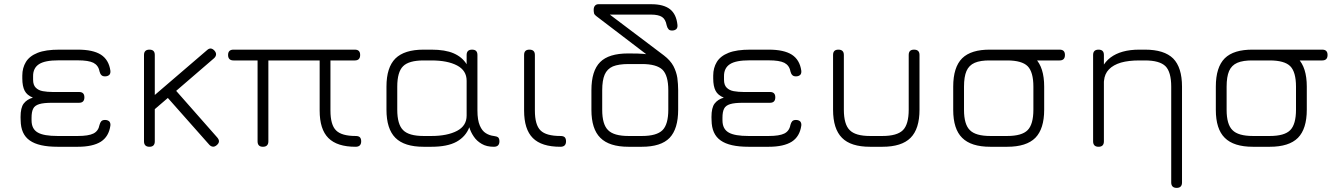

<svg xmlns="http://www.w3.org/2000/svg" viewBox="-20 -714 6522 934"><path d="M358.5 0C358.5 0 260.5 0 260.5 0C199 0 154 -10 125 -30.5C95.5 -51 81 -83.5 80.5 -129C80.5 -129 80.5 -129 80.5 -129C80.5 -129 80 -144.5 80 -144.5C80 -175 85 -197 95.5 -210.5C106 -224 120.5 -233.5 140 -239C140 -239 140 -239 140 -239C120.5 -247 107.5 -258 100 -272.5C92.5 -287 88.5 -307 88.5 -332.5C88.5 -332.5 88.5 -332.5 88.5 -332.5C88.5 -332.5 88.5 -346.5 88.5 -346.5C88.5 -371.5 94.5 -393.5 106 -412.5C117.5 -431.5 136.5 -446.5 163 -457C189.5 -467.5 224.5 -472.5 269 -472.5C269 -472.5 269 -472.5 269 -472.5C269 -472.5 358.5 -472.5 358.5 -472.5C407.5 -472.5 445 -464.5 471 -448C496.5 -431.5 512 -405.5 517 -370C517 -370 517 -370 517 -370C518 -361 516 -354 511.5 -349.5C506.5 -345 499.5 -342.5 491 -342.5C491 -342.5 491 -342.5 491 -342.5C483 -342.5 477 -344.5 473 -349C469 -353 466 -359 464 -367C464 -367 464 -367 464 -367C460.5 -386.5 450.5 -400 434.5 -408.5C418.5 -416.5 393 -420.5 358.5 -420.5C358.5 -420.5 358.5 -420.5 358.5 -420.5C358.5 -420.5 264.5 -420.5 264.5 -420.5C221 -420.5 189.5 -414.5 170 -402C150.5 -389.5 140.5 -369.5 141 -342.5C141 -342.5 141 -342.5 141 -342.5C141 -342.5 141 -326 141 -326C141 -308.5 145.5 -296 154 -287.5C162.5 -279 174 -273 188.5 -270.5C203 -268 219 -266.5 236.5 -266.5C236.5 -266.5 236.5 -266.5 236.5 -266.5C236.5 -266.5 364.5 -266.5 364.5 -266.5C382 -266.5 390.5 -258 390.5 -240.5C390.5 -240.5 390.5 -240.5 390.5 -240.5C390.5 -223 382 -214 364.5 -214C364.5 -214 364.5 -214 364.5 -214C364.5 -214 234.5 -214 234.5 -214C206.5 -214 185.5 -212 171 -207.5C156.5 -203 146.5 -196 141.5 -185.5C136 -175 133.5 -160 133.5 -141C133.5 -141 133.5 -141 133.5 -141C133.5 -141 133.5 -129 133.5 -129C133.5 -100.5 143.5 -81 163.5 -69.5C183 -58 215.5 -52.5 260.5 -52.5C260.5 -52.5 260.5 -52.5 260.5 -52.5C260.5 -52.5 358.5 -52.5 358.5 -52.5C393 -52.5 418.5 -56.5 434.5 -64.5C450.5 -72.5 460.5 -86.5 464 -106C464 -106 464 -106 464 -106C466 -114 469 -120 473 -124.5C477 -128.5 483 -130.5 491 -130.5C491 -130.5 491 -130.5 491 -130.5C499.5 -130.5 506.5 -128 511.5 -123.5C516 -118.5 518 -111.5 517 -103C517 -103 517 -103 517 -103C512 -67.5 496.5 -41.5 471 -25C445 -8.5 407.5 0 358.5 0C358.5 0 358.5 0 358.5 0Z M707 0C707 0 707 0 707 0C689.5 0 680.5 -9 680.5 -26.5C680.5 -26.5 680.5 -26.5 680.5 -26.5C680.5 -26.5 680.5 -446.5 680.5 -446.5C680.5 -464 689.5 -472.5 707 -472.5C707 -472.5 707 -472.5 707 -472.5C724.5 -472.5 733 -464 733 -446.5C733 -446.5 733 -446.5 733 -446.5C733 -446.5 733 -252 733 -252C733 -252 987 -470 987 -470C999.5 -481.5 1011.5 -480.5 1023.5 -467.5C1023.5 -467.5 1023.5 -467.5 1023.5 -467.5C1029 -461 1031.5 -455 1031 -448.5C1030.5 -442 1027 -436 1021 -430.5C1021 -430.5 1021 -430.5 1021 -430.5C1021 -430.5 837 -272 837 -272C837 -272 1037 -45 1037 -45C1048.5 -31.5 1048 -19.5 1034.5 -8C1034.5 -8 1034.5 -8 1034.5 -8C1028 -2.5 1022 0 1016 -0.5C1009.5 -1 1003.5 -4 998 -10C998 -10 998 -10 998 -10C998 -10 796.5 -237.5 796.5 -237.5C796.5 -237.5 733 -183 733 -183C733 -183 733 -26.5 733 -26.5C733 -9 724.5 0 707 0Z M1089.5 -446.5C1089.5 -446.5 1089.5 -446.5 1089.5 -446.5C1089.5 -464 1098.5 -472.5 1116 -472.5C1116 -472.5 1116 -472.5 1116 -472.5C1116 -472.5 1706 -472.5 1706 -472.5C1723.5 -472.5 1732 -464 1732 -446.5C1732 -446.5 1732 -446.5 1732 -446.5C1732 -429 1723.5 -420 1706 -420C1706 -420 1706 -420 1706 -420C1706 -420 1587.5 -420 1587.5 -420C1587.5 -420 1587.5 -176.5 1587.5 -176.5C1587.5 -130 1596.5 -97.5 1615 -79.5C1633 -61.5 1664.5 -52.5 1710 -52.5C1710 -52.5 1710 -52.5 1710 -52.5C1719.5 -52.5 1726.5 -50.5 1731 -46C1735 -41.5 1737 -35 1737 -26.5C1737 -26.5 1737 -26.5 1737 -26.5C1737 -9 1728 0 1710 0C1710 0 1710 0 1710 0C1650 0 1606 -14 1577.5 -42.5C1549 -71 1535 -115.5 1535 -176.5C1535 -176.5 1535 -176.5 1535 -176.5C1535 -176.5 1535 -420 1535 -420C1535 -420 1285.5 -420 1285.5 -420C1285.5 -420 1285.5 -26.5 1285.5 -26.5C1285.5 -9 1276.5 0 1259 0C1259 0 1259 0 1259 0C1241.5 0 1233 -9 1233 -26.5C1233 -26.5 1233 -26.5 1233 -26.5C1233 -26.5 1233 -420 1233 -420C1233 -420 1116 -420 1116 -420C1098.5 -420 1089.5 -429 1089.5 -446.5Z M1860 -180.5C1860 -180.5 1860 -180.5 1860 -180.5C1860 -180.5 1860 -292.5 1860 -292.5C1860 -355 1874.5 -400.5 1903.5 -429.5C1932.5 -458 1978 -472.5 2040.5 -472.5C2040.5 -472.5 2040.5 -472.5 2040.5 -472.5C2040.5 -472.5 2078.5 -472.5 2078.5 -472.5C2123 -472.5 2159.5 -466.5 2187 -454.5C2214.5 -442.5 2235.5 -425 2250 -401.5C2250 -401.5 2250 -401.5 2250 -401.5C2250 -401.5 2250 -446.5 2250 -446.5C2250 -464 2259 -472.5 2276.5 -472.5C2276.5 -472.5 2276.5 -472.5 2276.5 -472.5C2294 -472.5 2302.5 -464 2302.5 -446.5C2302.5 -446.5 2302.5 -446.5 2302.5 -446.5C2302.5 -446.5 2302.5 -176.5 2302.5 -176.5C2302.5 -145 2306.5 -121 2314 -103.5C2321.5 -86 2331 -73.5 2343.5 -66C2355.5 -58.5 2368.5 -54 2382.5 -52.5C2382.5 -52.5 2382.5 -52.5 2382.5 -52.5C2392 -51.5 2399 -49 2403.5 -45.5C2407.5 -41.5 2409.5 -35 2409.5 -26.5C2409.5 -26.5 2409.5 -26.5 2409.5 -26.5C2409.5 -9 2400.5 0 2382.5 0C2382.5 0 2382.5 0 2382.5 0C2359 0 2339.5 -4.5 2323.5 -14C2307 -23.5 2294 -35.5 2284.5 -50C2274.5 -64.5 2267.5 -79.5 2263 -95C2263 -95 2263 -95 2263 -95C2251.5 -64.5 2230.5 -41 2201 -24.5C2171 -8 2130 0 2078.5 0C2078.5 0 2078.5 0 2078.5 0C2078.5 0 2040.5 0 2040.5 0C1978 0 1932.5 -14.5 1903.5 -43.5C1874.5 -72.5 1860 -118 1860 -180.5ZM1912.5 -292.5C1912.5 -292.5 1912.5 -180.5 1912.5 -180.5C1912.5 -133 1922 -99.5 1941 -81C1959.5 -62 1993 -52.5 2040.5 -52.5C2040.5 -52.5 2040.5 -52.5 2040.5 -52.5C2040.5 -52.5 2078.5 -52.5 2078.5 -52.5C2130.5 -52.5 2172 -61 2203.5 -77.5C2234.5 -94 2250 -118.5 2250 -152C2250 -152 2250 -152 2250 -152C2250 -152 2250 -321 2250 -321C2250 -354.5 2234.5 -379 2203.5 -395.5C2172 -412 2130.5 -420 2078.5 -420C2078.5 -420 2078.5 -420 2078.5 -420C2078.5 -420 2040.5 -420 2040.5 -420C1993 -420 1959.5 -410.5 1941 -392C1922 -373.5 1912.5 -340 1912.5 -292.5C1912.5 -292.5 1912.5 -292.5 1912.5 -292.5Z M2706.5 0C2706.5 0 2706.5 0 2706.5 0C2645 0 2600.5 -14 2572 -42.5C2543.5 -71 2529.5 -115.5 2529.5 -176.5C2529.5 -176.5 2529.5 -176.5 2529.5 -176.5C2529.5 -176.5 2529.5 -446.5 2529.5 -446.5C2529.5 -464 2538 -472.5 2555.5 -472.5C2555.5 -472.5 2555.5 -472.5 2555.5 -472.5C2573 -472.5 2582 -464 2582 -446.5C2582 -446.5 2582 -446.5 2582 -446.5C2582 -446.5 2582 -176.5 2582 -176.5C2582 -130 2591 -97.5 2609.5 -79.5C2627.5 -61.5 2660 -52.5 2706.5 -52.5C2706.5 -52.5 2706.5 -52.5 2706.5 -52.5C2716 -52.5 2723 -50.5 2727.5 -46C2731.5 -41.5 2733.5 -35 2733.5 -26.5C2733.5 -26.5 2733.5 -26.5 2733.5 -26.5C2733.5 -9 2724.5 0 2706.5 0Z M3102 0C3102 0 3037.5 0 3037.5 0C2975 0 2929.5 -14.5 2900.5 -43.5C2871.5 -72 2857 -117.5 2857 -179.5C2857 -179.5 2857 -179.5 2857 -179.5C2857 -179.5 2857 -275 2857 -275C2857 -338 2871 -383.5 2899.5 -412C2927.5 -440 2972.5 -454 3035 -454C3035 -454 3035 -454 3035 -454C3053.5 -454 3068.5 -454 3081 -453.5C3093 -453 3102.5 -452.5 3109.5 -452C3116 -451.5 3121 -451 3123.5 -450.5C3123.5 -450.5 3123.5 -450.5 3123.5 -450.5C3123.5 -450.5 2879 -637 2879 -637C2873.5 -641.5 2870 -646 2869.5 -651C2868.5 -656 2868 -661 2868 -666C2868 -666 2868 -666 2868 -666C2868 -674.5 2870 -681.5 2874.5 -686.5C2878.5 -691 2884 -693.5 2891 -693.5C2891 -693.5 2891 -693.5 2891 -693.5C2891 -693.5 3149 -693.5 3149 -693.5C3188 -693.5 3218 -685.5 3239 -669.5C3260 -653 3272 -627.5 3275.5 -593C3275.5 -593 3275.5 -593 3275.5 -593C3276.5 -584 3274.5 -577 3270 -572.5C3265 -568 3258 -565.5 3249.5 -565.5C3249.5 -565.5 3249.5 -565.5 3249.5 -565.5C3241.5 -565.5 3235.5 -567.5 3232 -572C3228 -576.5 3225 -582.5 3223 -591C3223 -591 3223 -591 3223 -591C3219.5 -610.5 3212 -624 3200.5 -631.5C3189 -639 3171 -643 3146.5 -643C3146.5 -643 3146.5 -643 3146.5 -643C3146.5 -643 2946.5 -643 2946.5 -643C2946.5 -643 3209.5 -444.5 3209.5 -444.5C3230.5 -428.5 3246 -411 3256 -392.5C3265.5 -374 3272 -354.5 3275 -335C3277.5 -315 3279 -295 3279 -275C3279 -275 3279 -275 3279 -275C3279 -275 3279 -180.5 3279 -180.5C3279 -118 3265 -72.5 3237.5 -43.5C3209.5 -14.5 3164.5 0 3102 0C3102 0 3102 0 3102 0ZM3037.5 -52.5C3037.5 -52.5 3037.5 -52.5 3037.5 -52.5C3037.5 -52.5 3103 -52.5 3103 -52.5C3150.5 -52.5 3184 -62 3203 -81C3221.5 -99.5 3231 -133 3231 -180.5C3231 -180.5 3231 -180.5 3231 -180.5C3231 -180.5 3231 -275 3231 -275C3231 -322.5 3221.5 -356 3203 -374.5C3184 -393 3150.5 -402.5 3103 -402.5C3103 -402.5 3103 -402.5 3103 -402.5C3103 -402.5 3037.5 -402.5 3037.5 -402.5C3005.5 -402.5 2980 -398.5 2961.5 -391C2943 -383 2929.5 -369.5 2921.5 -351C2913.5 -332.5 2909.5 -307 2909.5 -275C2909.5 -275 2909.5 -275 2909.5 -275C2909.5 -275 2909.5 -179.5 2909.5 -179.5C2909.5 -132.5 2919 -99.5 2938 -81C2956.5 -62 2990 -52.5 3037.5 -52.5Z M3719.5 0C3719.5 0 3621.5 0 3621.5 0C3560 0 3515 -10 3486 -30.5C3456.5 -51 3442 -83.5 3441.5 -129C3441.5 -129 3441.5 -129 3441.5 -129C3441.5 -129 3441 -144.5 3441 -144.5C3441 -175 3446 -197 3456.5 -210.5C3467 -224 3481.5 -233.5 3501 -239C3501 -239 3501 -239 3501 -239C3481.5 -247 3468.5 -258 3461 -272.5C3453.5 -287 3449.5 -307 3449.5 -332.5C3449.5 -332.5 3449.5 -332.5 3449.5 -332.5C3449.5 -332.5 3449.5 -346.5 3449.5 -346.5C3449.5 -371.5 3455.5 -393.5 3467 -412.5C3478.5 -431.5 3497.5 -446.5 3524 -457C3550.5 -467.5 3585.5 -472.5 3630 -472.5C3630 -472.5 3630 -472.5 3630 -472.5C3630 -472.5 3719.5 -472.5 3719.5 -472.5C3768.5 -472.5 3806 -464.5 3832 -448C3857.5 -431.5 3873 -405.5 3878 -370C3878 -370 3878 -370 3878 -370C3879 -361 3877 -354 3872.5 -349.5C3867.5 -345 3860.5 -342.5 3852 -342.5C3852 -342.5 3852 -342.5 3852 -342.5C3844 -342.5 3838 -344.5 3834 -349C3830 -353 3827 -359 3825 -367C3825 -367 3825 -367 3825 -367C3821.5 -386.5 3811.5 -400 3795.5 -408.5C3779.5 -416.5 3754 -420.5 3719.5 -420.5C3719.5 -420.5 3719.5 -420.5 3719.5 -420.5C3719.5 -420.5 3625.5 -420.5 3625.5 -420.5C3582 -420.5 3550.5 -414.5 3531 -402C3511.5 -389.5 3501.5 -369.5 3502 -342.5C3502 -342.5 3502 -342.5 3502 -342.5C3502 -342.5 3502 -326 3502 -326C3502 -308.5 3506.5 -296 3515 -287.5C3523.5 -279 3535 -273 3549.5 -270.5C3564 -268 3580 -266.5 3597.5 -266.5C3597.5 -266.5 3597.5 -266.5 3597.5 -266.5C3597.5 -266.5 3725.5 -266.5 3725.5 -266.5C3743 -266.5 3751.5 -258 3751.5 -240.5C3751.5 -240.5 3751.5 -240.5 3751.5 -240.5C3751.5 -223 3743 -214 3725.5 -214C3725.5 -214 3725.5 -214 3725.5 -214C3725.5 -214 3595.5 -214 3595.5 -214C3567.5 -214 3546.5 -212 3532 -207.5C3517.5 -203 3507.5 -196 3502.5 -185.5C3497 -175 3494.5 -160 3494.5 -141C3494.5 -141 3494.5 -141 3494.5 -141C3494.5 -141 3494.5 -129 3494.5 -129C3494.5 -100.5 3504.5 -81 3524.5 -69.5C3544 -58 3576.5 -52.5 3621.5 -52.5C3621.5 -52.5 3621.5 -52.5 3621.5 -52.5C3621.5 -52.5 3719.5 -52.5 3719.5 -52.5C3754 -52.5 3779.5 -56.5 3795.5 -64.5C3811.5 -72.5 3821.5 -86.5 3825 -106C3825 -106 3825 -106 3825 -106C3827 -114 3830 -120 3834 -124.5C3838 -128.5 3844 -130.5 3852 -130.5C3852 -130.5 3852 -130.5 3852 -130.5C3860.5 -130.5 3867.5 -128 3872.5 -123.5C3877 -118.5 3879 -111.5 3878 -103C3878 -103 3878 -103 3878 -103C3873 -67.5 3857.5 -41.5 3832 -25C3806 -8.5 3768.5 0 3719.5 0C3719.5 0 3719.5 0 3719.5 0Z M4032.5 -180.5C4032.5 -180.5 4032.5 -180.5 4032.5 -180.5C4032.5 -180.5 4032.5 -446.5 4032.5 -446.5C4032.5 -464 4041 -472.5 4058.5 -472.5C4058.5 -472.5 4058.5 -472.5 4058.5 -472.5C4076 -472.5 4085 -464 4085 -446.5C4085 -446.5 4085 -446.5 4085 -446.5C4085 -446.5 4085 -180.5 4085 -180.5C4085 -133 4094.5 -99.5 4113.5 -81C4132 -62 4165 -52.5 4212.5 -52.5C4212.5 -52.5 4212.5 -52.5 4212.5 -52.5C4212.5 -52.5 4272.5 -52.5 4272.5 -52.5C4320 -52.5 4353.5 -62 4372.5 -81C4391 -99.5 4400.5 -133 4400.5 -180.5C4400.5 -180.5 4400.5 -180.5 4400.5 -180.5C4400.5 -180.5 4400.5 -446.5 4400.5 -446.5C4400.5 -464 4409 -472.5 4426.5 -472.5C4426.5 -472.5 4426.5 -472.5 4426.5 -472.5C4444 -472.5 4453 -464 4453 -446.5C4453 -446.5 4453 -446.5 4453 -446.5C4453 -446.5 4453 -180.5 4453 -180.5C4453 -118 4438.5 -72.5 4409.5 -43.5C4380.5 -14.5 4335 0 4272.5 0C4272.5 0 4272.5 0 4272.5 0C4272.5 0 4212.5 0 4212.5 0C4150 0 4104.5 -14.5 4076 -43.5C4047 -72.5 4032.5 -118 4032.5 -180.5Z M5134.5 -420C5134.5 -420 4832 -420 4832 -420C4814.5 -420 4805.5 -429 4805.5 -446.5C4805.5 -446.5 4805.5 -446.5 4805.5 -446.5C4805.5 -464 4814.5 -472.5 4832 -472.5C4832 -472.5 4832 -472.5 4832 -472.5C4832 -472.5 5134.5 -472.5 5134.5 -472.5C5152 -472.5 5160.5 -464 5160.5 -446.5C5160.5 -446.5 5160.5 -446.5 5160.5 -446.5C5160.5 -429 5152 -420 5134.5 -420C5134.5 -420 5134.5 -420 5134.5 -420ZM4879.5 0C4879.5 0 4797.5 0 4797.5 0C4735 0 4689.5 -14.5 4660.5 -43.5C4631.5 -72 4617 -117.5 4617 -179.5C4617 -179.5 4617 -179.5 4617 -179.5C4617 -179.5 4617 -292.5 4617 -292.5C4617 -355.5 4631.5 -401.5 4660.5 -430.5C4689.5 -459 4735 -473 4797.5 -472.5C4797.5 -472.5 4797.5 -472.5 4797.5 -472.5C4797.5 -472.5 4879.5 -472.5 4879.5 -472.5C4942 -472.5 4987.5 -458 5016.5 -429.5C5045 -400.5 5059.5 -355 5059.5 -292.5C5059.5 -292.5 5059.5 -292.5 5059.5 -292.5C5059.5 -292.5 5059.5 -180.5 5059.5 -180.5C5059.5 -118 5045 -72.5 5016.5 -43.5C4987.5 -14.5 4942 0 4879.5 0C4879.5 0 4879.5 0 4879.5 0ZM4669.5 -292.5C4669.5 -292.5 4669.5 -179.5 4669.5 -179.5C4669.5 -132.5 4679 -99.5 4698 -81C4716.5 -62 4750 -52.5 4797.5 -52.5C4797.5 -52.5 4797.5 -52.5 4797.5 -52.5C4797.5 -52.5 4879.5 -52.5 4879.5 -52.5C4927 -52.5 4960.5 -62 4979 -81C4997.5 -99.5 5007 -133 5007 -180.5C5007 -180.5 5007 -180.5 5007 -180.5C5007 -180.5 5007 -292.5 5007 -292.5C5007 -340 4997.5 -373.5 4979 -392C4960.5 -410.5 4927 -420 4879.5 -420C4879.5 -420 4879.5 -420 4879.5 -420C4879.5 -420 4797.5 -420 4797.5 -420C4765.5 -420.5 4740 -416.5 4721.5 -408.5C4703 -400.5 4689.5 -387 4681.5 -368.5C4673.5 -350 4669.5 -324.5 4669.5 -292.5C4669.5 -292.5 4669.5 -292.5 4669.5 -292.5Z M5730 -292.5C5730 -292.5 5730 173.5 5730 173.5C5730 191 5721.5 200 5704 200C5704 200 5704 200 5704 200C5686.5 200 5677.5 191 5677.5 173.5C5677.5 173.5 5677.5 173.5 5677.5 173.5C5677.5 173.5 5677.5 -292.5 5677.5 -292.5C5677.5 -340 5668 -373.5 5649.5 -392C5630.5 -410.5 5597.5 -420 5550 -420C5550 -420 5550 -420 5550 -420C5550 -420 5522 -420 5522 -420C5487.5 -420 5457.5 -416.5 5433 -409.5C5408 -402 5388.5 -391 5374.5 -376.5C5360.5 -362 5352.5 -343.5 5350.5 -321C5350.5 -321 5350.5 -321 5350.5 -321C5350 -304.5 5342 -296.5 5325.5 -296.5C5325.5 -296.5 5325.5 -296.5 5325.5 -296.5C5323.5 -296.5 5322.5 -304.5 5323 -320.5C5323 -320.5 5323 -320.5 5323 -320.5C5328.5 -370 5348 -408 5382 -434C5416 -459.5 5462.5 -472.5 5522 -472.5C5522 -472.5 5522 -472.5 5522 -472.5C5522 -472.5 5550 -472.5 5550 -472.5C5612.5 -472.5 5658 -458 5687 -429.5C5715.5 -400.5 5730 -355 5730 -292.5C5730 -292.5 5730 -292.5 5730 -292.5ZM5350 -446.5C5350 -446.5 5350 -26.5 5350 -26.5C5350 -9 5341.5 0 5324 0C5324 0 5324 0 5324 0C5306.5 0 5297.5 -9 5297.5 -26.5C5297.5 -26.5 5297.5 -26.5 5297.5 -26.5C5297.5 -26.5 5297.5 -446.5 5297.5 -446.5C5297.5 -464 5306.5 -472.5 5324 -472.5C5324 -472.5 5324 -472.5 5324 -472.5C5341.5 -472.5 5350 -464 5350 -446.5C5350 -446.5 5350 -446.5 5350 -446.5Z M6412 -420C6412 -420 6109.5 -420 6109.5 -420C6092 -420 6083 -429 6083 -446.5C6083 -446.5 6083 -446.5 6083 -446.5C6083 -464 6092 -472.5 6109.5 -472.5C6109.5 -472.5 6109.5 -472.5 6109.5 -472.5C6109.5 -472.5 6412 -472.5 6412 -472.5C6429.5 -472.5 6438 -464 6438 -446.5C6438 -446.5 6438 -446.5 6438 -446.5C6438 -429 6429.5 -420 6412 -420C6412 -420 6412 -420 6412 -420ZM6157 0C6157 0 6075 0 6075 0C6012.5 0 5967 -14.5 5938 -43.5C5909 -72 5894.5 -117.5 5894.5 -179.5C5894.5 -179.5 5894.5 -179.5 5894.5 -179.5C5894.5 -179.5 5894.5 -292.5 5894.5 -292.5C5894.5 -355.5 5909 -401.5 5938 -430.5C5967 -459 6012.5 -473 6075 -472.5C6075 -472.5 6075 -472.5 6075 -472.5C6075 -472.5 6157 -472.5 6157 -472.5C6219.5 -472.5 6265 -458 6294 -429.5C6322.5 -400.5 6337 -355 6337 -292.5C6337 -292.5 6337 -292.5 6337 -292.5C6337 -292.5 6337 -180.5 6337 -180.5C6337 -118 6322.5 -72.5 6294 -43.5C6265 -14.5 6219.5 0 6157 0C6157 0 6157 0 6157 0ZM5947 -292.5C5947 -292.5 5947 -179.5 5947 -179.5C5947 -132.5 5956.5 -99.5 5975.5 -81C5994 -62 6027.5 -52.5 6075 -52.5C6075 -52.5 6075 -52.5 6075 -52.5C6075 -52.5 6157 -52.5 6157 -52.5C6204.5 -52.5 6238 -62 6256.5 -81C6275 -99.5 6284.5 -133 6284.5 -180.5C6284.5 -180.5 6284.5 -180.5 6284.5 -180.5C6284.5 -180.5 6284.5 -292.5 6284.5 -292.5C6284.5 -340 6275 -373.5 6256.5 -392C6238 -410.5 6204.5 -420 6157 -420C6157 -420 6157 -420 6157 -420C6157 -420 6075 -420 6075 -420C6043 -420.5 6017.5 -416.5 5999 -408.5C5980.5 -400.5 5967 -387 5959 -368.5C5951 -350 5947 -324.5 5947 -292.5C5947 -292.5 5947 -292.5 5947 -292.5Z"/></svg>

Font: Jura-Fortis-Regular
Style: Regular
Weight: 500
Designer: Daniel Johnson, Alexei Vanyashin, Mirko Velimirovic
Foundry: Daniel Johnson
Version: ""